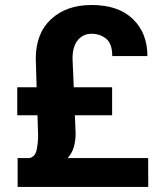

<svg xmlns="http://www.w3.org/2000/svg" viewBox="-20 -740 634 760"><path d="M423.8 -283.7H276.4L279.3 -211.9Q279.3 -182.1 272.2 -158Q265.1 -133.8 248 -114.3H566.4L566.9 0H49.8V-114.3H96.7Q119.6 -119.6 125.2 -147.5Q130.9 -175.3 130.9 -204.1L128.4 -283.7H48.3V-394.5H125L121.6 -507.3Q121.6 -608.4 182.4 -664.3Q243.2 -720.2 341.8 -720.2Q448.7 -720.2 506.1 -664.6Q563.5 -608.9 563.5 -518.1H424.3Q424.3 -567.4 399.9 -586.9Q375.5 -606.4 342.3 -606.4Q309.6 -606.4 288.3 -581.5Q267.1 -556.6 267.1 -507.3L272 -394.5H423.8Z"/></svg>

Font: Vazirmatn UI FD
Style: Bold
Weight: 700
Designer: Saber Rastikerdar
Foundry: Saber Rastikerdar
Version: Version 33.003